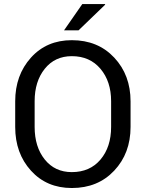

<svg xmlns="http://www.w3.org/2000/svg" viewBox="-20 -920 722 950"><path d="M626 -292Q626 -161.6 545.2 -75.7Q464.4 10.3 335.4 10.3Q210.9 10.3 133.1 -75.7Q55.2 -161.6 55.2 -292V-418.5Q55.2 -548.3 133.1 -634.8Q210.9 -721.2 335.4 -721.2Q464.4 -721.2 545.2 -635Q626 -548.8 626 -418.5ZM529.8 -419.4Q529.8 -517.1 477.1 -579.6Q424.3 -642.1 335.4 -642.1Q251.5 -642.1 201.4 -579.6Q151.4 -517.1 151.4 -419.4V-292Q151.4 -193.4 201.4 -130.9Q251.5 -68.4 335.4 -68.4Q424.8 -68.4 477.3 -130.6Q529.8 -192.9 529.8 -292ZM387.2 -899.9H499.5L500.5 -897L368.7 -770H296.9Z"/></svg>

Font: GeogebraSans
Style: Regular
Weight: 400
Designer: Google
Version: Version 1.100140; 2013